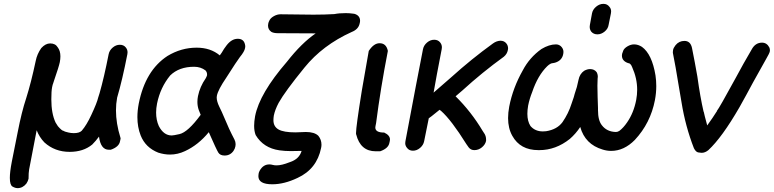

<svg xmlns="http://www.w3.org/2000/svg" viewBox="-20 -770 4010 995"><path d="M493 -62Q477 -40 458 -21Q412 17 341 17Q264 17 210 -32Q184 -59 170 -95L131 108Q128 124 128 156Q125 169 117 181Q98 205 71 205Q62 205 53 201Q48 199 45 197Q31 189 31 152Q31 121 41 69Q51 22 71.5 -84Q92 -190 116 -262Q141 -341 165 -454Q172 -490 194 -521Q216 -545 240 -545Q267 -545 279 -525Q293 -507 293 -478Q293 -464 290 -448Q285 -424 261 -355Q256 -339 255 -336.5Q254 -334 253 -331Q252 -328 250 -318Q246 -298 246 -255Q246 -182 268 -135L280 -116Q301 -92 309 -92Q310 -92 312.5 -90Q315 -88 332 -84Q333 -83 336 -83Q339 -83 342 -82Q345 -81 347 -81L362 -80Q391 -80 403 -92Q404 -92 404 -93Q429 -122 453 -174Q483 -238 489 -265Q490 -266 496 -287Q519 -367 543 -489Q547 -509 564 -523.5Q581 -538 601 -538Q621 -538 632 -524Q641 -513 641 -499Q641 -494 640 -489Q614 -355 587 -264Q581 -232 581 -198Q581 -131 604 -57Q605 -56 605 -53Q605 -51 604 -47L602 -38Q597 -9 554 6H544Q502 6 493 -62Z M870 -68Q879 -68 910 -75Q954 -85 1020 -175L1010 -200Q1003 -220 1003 -242Q1003 -257 1006 -272Q1016 -321 1046 -364Q1051 -373 1053 -380V-385Q1053 -396 1045 -405Q1020 -424 986 -424Q908 -424 862 -379Q811 -317 794 -234Q789 -209 789 -187Q789 -148 803 -117Q828 -68 870 -68ZM1144 36Q1121 36 1111.5 21Q1102 6 1062 -85Q1008 -19 939 13Q901 31 861 31Q831 31 800 21Q734 -5 709 -68Q692 -111 692 -163Q692 -196 699 -233Q733 -405 848 -480Q919 -523 999 -523Q1071 -523 1119 -483L1129 -497Q1140 -517 1155 -536Q1181 -569 1212 -569Q1242 -569 1249 -542Q1251 -535 1251 -529Q1251 -525 1250 -521Q1247 -503 1223 -474Q1209 -456 1153 -368Q1110 -305 1104 -274Q1103 -270 1103 -265Q1103 -245 1116 -218Q1130 -190 1142 -161Q1166 -102 1195 -47Q1201 -35 1201 -23Q1201 -18 1200 -12Q1198 0 1190 12Q1173 36 1144 36Z M1391 185Q1319 185 1319 143Q1319 137 1320 131Q1321 123 1326 114Q1344 82 1376 82Q1384 82 1393 84.5Q1402 87 1413 87Q1440 87 1480 71Q1482 71 1483 70Q1531 54 1543 12L1486 13Q1456 13 1428 9Q1345 -3 1305 -70Q1297 -90 1297 -118Q1297 -140 1302 -168Q1325 -286 1467 -450Q1543 -547 1616 -597L1420 -598Q1398 -598 1386 -605Q1369 -617 1369 -637Q1369 -642 1370 -647Q1371 -655 1377.5 -666.5Q1384 -678 1400.5 -687Q1417 -696 1434 -696L1604 -694Q1663 -694 1713 -697Q1737 -702 1772 -702Q1792 -702 1812 -699L1818 -698Q1846 -689 1846 -662Q1846 -656 1844 -649Q1838 -618 1802 -604Q1652 -536 1558 -420Q1457 -296 1424 -237Q1405 -201 1399 -171Q1397 -158 1397 -147Q1397 -114 1423.5 -99Q1450 -84 1511 -84L1565 -86Q1610 -86 1630 -66Q1646 -46 1646 -20Q1646 -12 1644 -3Q1622 106 1522 152Q1453 185 1391 185Z M1947 -546Q1982 -546 1990 -506Q1952 -311 1929 -132L1926 -117Q1925 -113 1925 -109Q1925 -83 1971 -83Q2001 -69 2001 -47Q2001 -43 2000 -39L1998 -30Q1993 -1 1950 14H1927Q1848 14 1826 -73Q1825 -73 1825 -80Q1825 -113 1855 -300Q1862 -343 1891 -506Q1917 -546 1947 -546Z M2120 11Q2100 11 2089 -4Q2080 -15 2080 -28Q2080 -33 2081 -38Q2143 -368 2172 -515Q2176 -535 2193 -549.5Q2210 -564 2230 -564Q2250 -564 2261 -550Q2270 -539 2270 -525Q2270 -520 2269 -515Q2240 -366 2227 -290Q2274 -330 2320 -371Q2423 -464 2535 -545Q2553 -558 2573 -559Q2593 -559 2604 -545Q2613 -534 2613 -519Q2613 -515 2612 -511Q2608 -490 2591 -476Q2479 -395 2376 -301L2341 -271Q2422 -191 2481 -92L2492 -75Q2499 -62 2499 -47V-40Q2495 -21 2477.5 -6.5Q2460 8 2438 8Q2420 8 2409 -6L2397 -23Q2319 -148 2266 -195L2258 -201Q2204 -157 2202 -157L2178 -38Q2174 -18 2157 -3.5Q2140 11 2120 11Z M3147 12Q3125 12 3103 5Q3012 -22 2987 -112Q2964 -77 2933 -50Q2860 8 2775 8H2770Q2676 8 2635 -66Q2613 -105 2613 -158Q2613 -186 2619 -218Q2638 -315 2689 -405Q2724 -472 2786 -516Q2826 -540 2861 -540Q2875 -540 2886 -531Q2900 -518 2900 -501Q2900 -496 2899 -491Q2893 -456 2856 -445L2846 -443Q2833 -443 2816 -427Q2767 -379 2738 -293Q2724 -258 2717 -223Q2713 -200 2713 -180Q2713 -142 2729 -117Q2753 -89 2793 -89L2810 -90Q2867 -99 2895 -137Q2926 -182 2942 -233Q2957 -275 2958 -283Q2971 -319 2978 -356Q2984 -387 3007 -403Q3023 -412 3038 -412Q3060 -412 3072 -396Q3078 -385 3078 -372Q3078 -367 3077 -362Q3076 -349 3076 -326Q3076 -303 3077 -269Q3079 -224 3079 -210V-199Q3079 -146 3099 -121Q3125 -87 3172 -86Q3181 -86 3190 -92Q3211 -108 3230 -136Q3264 -185 3277 -252Q3282 -279 3282 -305Q3282 -364 3256 -422Q3248 -443 3235 -443Q3203 -454 3203 -482Q3203 -486 3204 -491Q3205 -496 3210 -508Q3215 -520 3232 -530Q3249 -540 3266 -540Q3287 -540 3307 -527Q3359 -489 3377 -379Q3381 -352 3381 -324Q3381 -288 3374 -251Q3351 -132 3270 -45Q3214 12 3147 12ZM3048 -701Q3052 -721 3069.5 -735.5Q3087 -750 3107 -750Q3127 -750 3138 -735Q3147 -725 3147 -711Q3147 -706 3146 -701L3134 -641Q3131 -621 3113.5 -606.5Q3096 -592 3076 -592Q3056 -592 3044 -606Q3036 -617 3036 -631Q3036 -636 3037 -641Z M3616 22Q3612 22 3599 20Q3586 18 3576 -2Q3532 -115 3512 -239L3494 -345Q3482 -421 3467 -496V-501Q3467 -506 3468 -511Q3470 -522 3481 -536Q3499 -558 3527 -558Q3558 -558 3566 -522Q3581 -448 3594 -373Q3609 -265 3626 -192V-191H3627Q3629 -179 3645 -120Q3676 -163 3692 -189L3695 -193V-195Q3708 -211 3792 -365Q3832 -440 3875 -513Q3894 -549 3929 -549Q3954 -549 3967 -524Q3970 -517 3970 -509Q3970 -506 3969 -502Q3967 -493 3949 -462L3882 -342Q3848 -278 3812 -214Q3722 -58 3651 8Q3634 22 3616 22Z"/></svg>

Font: Bad Comic
Style: Italic
Weight: 400
Italic angle: -11°
Designer: GGBotNet
Foundry: GGBotNet
Version: 0.95